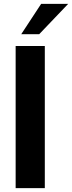

<svg xmlns="http://www.w3.org/2000/svg" viewBox="-20 -974 373 994"><path d="M61 0V-736H212V0ZM183 -797H90L193 -954H333Z"/></svg>

Font: Muli ExtraBold
Style: Regular
Weight: 800
Designer: Vernon Adams
Foundry: Vernon Adams
Version: Version 2.000